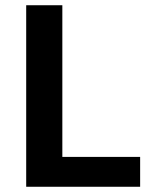

<svg xmlns="http://www.w3.org/2000/svg" viewBox="-20 -713 600 733"><path d="M80 0V-693H218V-114H515V0Z"/></svg>

Font: Ubuntu Sans Mono
Style: Bold
Weight: 700
Monospace: yes
Designer: Dalton Maag Ltd
Foundry: Dalton Maag Ltd
Version: Version 1.006